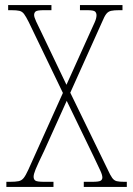

<svg xmlns="http://www.w3.org/2000/svg" viewBox="-20 -734 524 754"><path d="M5 0V-20H19Q41 -20 53 -22.5Q65 -25 73 -35Q81 -45 91 -67L227 -369L93 -647Q82 -669 74.5 -679Q67 -689 56 -691.5Q45 -694 24 -694H12V-714H182V-694H153Q126 -694 120 -689Q114 -684 114 -675Q114 -667 122 -649.5Q130 -632 142 -608L241 -401L334 -607Q344 -629 351.5 -645.5Q359 -662 359 -674Q359 -683 353.5 -688.5Q348 -694 322 -694H294V-714H461V-694H448Q428 -694 416.5 -691.5Q405 -689 397.5 -679.5Q390 -670 381 -648L256 -370L403 -68Q413 -46 420.5 -35.5Q428 -25 438.5 -22.5Q449 -20 468 -20H478V0H309V-20H342Q369 -20 375.5 -24.5Q382 -29 382 -37Q382 -47 373.5 -65Q365 -83 347 -121L242 -338L154 -143Q128 -89 120 -69.5Q112 -50 112 -40Q112 -30 118.5 -25Q125 -20 154 -20H190V0Z"/></svg>

Font: Noto Serif Lao Condensed Thin
Style: Regular
Weight: 100
Width: 3
Designer: Monotype Design Team
Foundry: Monotype Imaging Inc.
Version: Version 2.003; ttfautohint (v1.8.4.7-5d5b)